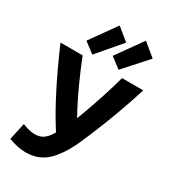

<svg xmlns="http://www.w3.org/2000/svg" viewBox="-250 -1116 1112 1259"><g transform="rotate(30 306.5 -486.5)"><path d="M335 -335Q281 -433 235.5 -533.5Q190 -634 161 -710H-7Q23 -640 64 -551.5Q105 -463 155 -368.5Q205 -274 262 -185Q242 -148 215 -126.5Q188 -105 147 -105Q124 -105 100.5 -111Q77 -117 52 -127L24 1Q54 13 88 20.5Q122 28 153 28Q250 28 313.5 -31.5Q377 -91 428 -203Q459 -273 489 -346.5Q519 -420 551.5 -508.5Q584 -597 620 -710H459Q443 -651 422.5 -585.5Q402 -520 379.5 -455.5Q357 -391 335 -335ZM273 -1001 134 -806 213 -746 366 -925ZM472 -1001 333 -806 412 -746 569 -921Z"/></g></svg>

Font: Repo Bold
Style: Bold
Weight: 700
Designer: Stefan Peev
Foundry: Context Ltd
Version: Version 1.502